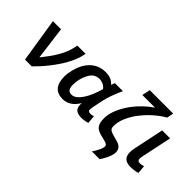

<svg xmlns="http://www.w3.org/2000/svg" viewBox="-66 -1315 2096 2096"><g transform="rotate(45 982.0 -267.0)"><path d="M196.8 -512.2 247.1 -127.9Q280.3 -169.9 311.3 -211.9Q342.3 -253.9 367.9 -297.1Q393.6 -340.3 412.6 -385.5Q431.6 -430.7 441.9 -479L449.2 -512.2H576.2L569.8 -481.9Q561.5 -442.4 543.9 -399.9Q526.4 -357.4 502.7 -314.5Q479 -271.5 449.7 -228.8Q420.4 -186 388.7 -145.8Q356.9 -105.5 323.5 -68.4Q290 -31.2 257.8 0H152.8L71.8 -512.2Z M1130.4 0Q1106.9 7.3 1081.3 11.2Q1055.7 15.1 1037.1 15.1Q1005.4 15.1 984.1 8.3Q962.9 1.5 950.2 -10.7Q937.5 -22.9 931.9 -39.8Q926.3 -56.6 926.3 -76.2Q926.3 -82 926.3 -88.6Q926.3 -95.2 927.2 -103Q892.1 -43.5 846.9 -14.2Q801.8 15.1 747.1 15.1Q667.5 15.1 627 -32Q586.4 -79.1 586.4 -176.8Q586.4 -197.3 589.8 -223.1Q593.3 -249 600.6 -277.3Q607.9 -305.7 618.7 -334.7Q629.4 -363.8 644 -390.1Q664.6 -425.8 690.2 -451.7Q715.8 -477.5 745.1 -494.4Q774.4 -511.2 806.6 -519Q838.9 -526.9 872.1 -526.9Q916 -526.9 950.4 -514.2Q984.9 -501.5 1012.2 -469.2Q1016.6 -481 1020.5 -491.9Q1024.4 -502.9 1028.3 -512.2H1152.3Q1117.7 -438 1097.7 -379.2Q1077.6 -320.3 1069.3 -280.8L1045.4 -165Q1043 -152.8 1041 -138.9Q1039.1 -125 1039.1 -113.8Q1039.1 -99.1 1048.3 -92.5Q1057.6 -85.9 1077.1 -85.9Q1081.5 -85.9 1087.2 -86.7Q1092.8 -87.4 1099.1 -88.6Q1105.5 -89.8 1111.3 -91.6Q1117.2 -93.3 1122.1 -95.2ZM784.2 -87.9Q813.5 -87.9 841.8 -109.9Q870.1 -131.8 896 -170.2Q921.9 -208.5 944.1 -260.7Q966.3 -313 983.4 -374Q961.9 -402.8 933.6 -414.8Q905.3 -426.8 878.4 -426.8Q841.3 -426.8 810.1 -408Q778.8 -389.2 755.4 -341.8Q737.3 -305.7 726.8 -263.4Q716.3 -221.2 716.3 -178.2Q716.3 -150.9 720.9 -133.5Q725.6 -116.2 734.1 -106Q742.7 -95.7 755.4 -91.8Q768.1 -87.9 784.2 -87.9Z M1352.1 -727.1H1713.9L1698.2 -649.9Q1664.1 -631.3 1628.9 -605.2Q1593.8 -579.1 1559.8 -548.1Q1525.9 -517.1 1494.6 -481.7Q1463.4 -446.3 1437 -409.2Q1397.5 -351.1 1373.3 -291Q1349.1 -231 1349.1 -171.9Q1349.1 -154.8 1352.5 -142.8Q1356 -130.9 1367.2 -121.6Q1378.4 -112.3 1399.4 -104.7Q1420.4 -97.2 1455.1 -88.9Q1477.5 -83.5 1498.5 -76.9Q1519.5 -70.3 1535.6 -58.8Q1551.8 -47.4 1561.5 -29.5Q1571.3 -11.7 1571.3 15.1Q1571.3 37.6 1563 64.2Q1554.7 90.8 1541 118.2Q1533.2 132.8 1525.9 146.5Q1518.6 160.2 1512.2 170.4Q1504.9 182.6 1498 192.9H1377.9Q1387.2 179.2 1396 164.1Q1403.8 151.4 1412.4 135.5Q1420.9 119.6 1428.2 104Q1430.2 99.6 1432.6 93Q1435.1 86.4 1436.8 79.6Q1438.5 72.8 1439.7 66.2Q1440.9 59.6 1440.9 54.2Q1440.9 45.4 1437.5 38.6Q1434.1 31.7 1423.6 25.6Q1413.1 19.5 1393.6 13.7Q1374 7.8 1342.3 1Q1303.2 -7.8 1278.6 -20.5Q1253.9 -33.2 1239.7 -52.5Q1225.6 -71.8 1220.5 -98.6Q1215.3 -125.5 1215.3 -162.1Q1215.3 -195.8 1224.4 -231.9Q1233.4 -268.1 1249 -304.4Q1264.6 -340.8 1285.6 -376.7Q1306.6 -412.6 1331.1 -445.8Q1350.1 -471.2 1372.8 -496.8Q1395.5 -522.5 1420.7 -546.4Q1445.8 -570.3 1472.9 -592.3Q1500 -614.3 1527.3 -632.8H1332Z M1903.3 0Q1876 7.3 1848.9 11.2Q1821.8 15.1 1793 15.1Q1759.8 15.1 1737.8 6.8Q1715.8 -1.5 1702.1 -16.4Q1688.5 -31.2 1682.9 -51.8Q1677.2 -72.3 1677.2 -96.2Q1677.2 -127 1686 -166L1758.3 -512.2H1881.3L1808.1 -165Q1802.2 -137.7 1802.2 -122.1Q1802.2 -103.5 1811 -94.7Q1819.8 -85.9 1840.3 -85.9Q1853 -85.9 1868.2 -88.6Q1883.3 -91.3 1895 -95.2Z"/></g></svg>

Font: Clear Sans
Style: Bold Italic
Weight: 700
Italic angle: -12°
Foundry: Intel Corporation
Version: Version 1.00